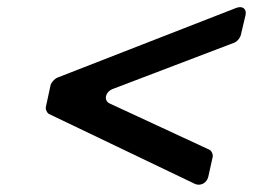

<svg xmlns="http://www.w3.org/2000/svg" viewBox="-20 -601 700 531"><path d="M292 -355 628 -483C636 -486 644 -496 646 -504L659 -559C663 -576 651 -586 633 -579L138 -386C131 -383 122 -373 120 -366L107 -306C105 -299 110 -289 115 -286L520 -92C535 -86 552 -95 556 -112L568 -166C570 -174 565 -184 559 -187L283 -315C266 -323 271 -347 292 -355Z"/></svg>

Font: DIN Rundschrift
Style: MittelKursiv
Weight: 400
Version: Version 1.027